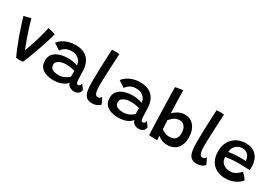

<svg xmlns="http://www.w3.org/2000/svg" viewBox="29 -1599 3541 2494"><g transform="rotate(30 1799.0 -352.0)"><path d="M370.5 -545.5Q398 -541 421.8 -534.8Q445.5 -528.5 461.5 -523.5Q477.5 -518.5 481 -517Q472 -481 457 -431Q442 -381 422.8 -323.5Q403.5 -266 382.5 -207.5Q361.5 -149 341 -95.8Q320.5 -42.5 302.5 -1.5Q282.5 2 251 2Q237 2 223.5 1Q210 0 200 -1.5Q172.5 -58.5 146.5 -123.2Q120.5 -188 96 -255.5Q71.5 -323 49.8 -390.2Q28 -457.5 9.5 -520Q16.5 -522 29.8 -525Q43 -528 58.8 -532Q74.5 -536 89.2 -539.8Q104 -543.5 114 -546Q122 -514.5 135.8 -469.8Q149.5 -425 166 -375.2Q182.5 -325.5 199.5 -278Q216.5 -230.5 230.8 -192.5Q245 -154.5 254 -133.5L247 -131.5Q258.5 -161.5 271.8 -200Q285 -238.5 299 -282Q313 -325.5 326.5 -371Q340 -416.5 351.2 -461Q362.5 -505.5 370.5 -545.5Z M765.5 9.5Q703 9.5 652.2 -7Q601.5 -23.5 571.2 -61Q541 -98.5 541 -160.5Q541 -221.5 575.2 -260Q609.5 -298.5 666.8 -316.8Q724 -335 793.5 -335Q824.5 -335 853.5 -330.5Q882.5 -326 904 -320.2Q925.5 -314.5 933.5 -310Q932 -325.5 927.5 -341.8Q923 -358 914.5 -370Q897 -399.5 864.2 -418.5Q831.5 -437.5 781 -437.5Q728.5 -437.5 691 -414.5Q653.5 -391.5 634.5 -361L540 -423Q562 -455 599 -479.8Q636 -504.5 683.5 -518.8Q731 -533 784.5 -533Q870.5 -533 925.5 -502Q980.5 -471 1006 -418.5Q1019 -392.5 1026.8 -361.5Q1034.5 -330.5 1036.5 -286.5Q1037.5 -242.5 1038.8 -210Q1040 -177.5 1041.5 -152Q1043 -117.5 1050.8 -107.5Q1058.5 -97.5 1072 -97.5Q1087.5 -97.5 1098 -109Q1108.5 -120.5 1110.5 -141.5L1160 -73Q1156.5 -37 1130.2 -17.2Q1104 2.5 1067 2.5Q1039 2.5 1016.5 -8Q994 -18.5 980 -35.2Q966 -52 963.5 -71Q954.5 -52.5 926.8 -33.8Q899 -15 858 -2.8Q817 9.5 765.5 9.5ZM788.5 -82Q818 -82 847 -91Q876 -100 900.2 -114.8Q924.5 -129.5 939.5 -146.5Q938.5 -172 938.5 -193.8Q938.5 -215.5 939.5 -233Q926.5 -238 888.8 -245.2Q851 -252.5 805.5 -252.5Q766 -252.5 733 -242.5Q700 -232.5 680.2 -213.2Q660.5 -194 660.5 -166Q660.5 -133.5 676.8 -115.2Q693 -97 721.8 -89.5Q750.5 -82 788.5 -82Z M1465.5 -29.5Q1453.5 -13.5 1421 2.5Q1388.5 18.5 1345.5 18.5Q1286.5 18.5 1257.2 -11.2Q1228 -41 1218.5 -94Q1209 -147 1209 -216Q1209 -263 1210 -316.2Q1211 -369.5 1212.8 -424.5Q1214.5 -479.5 1216.8 -532.2Q1219 -585 1221 -631.8Q1223 -678.5 1225 -714.5Q1252.5 -716.5 1275 -716.5Q1290.5 -716.5 1305.2 -715.8Q1320 -715 1337 -713Q1334.5 -674.5 1331.8 -624Q1329 -573.5 1326.5 -518.2Q1324 -463 1321.8 -409Q1319.5 -355 1318 -309Q1316.5 -263 1316.5 -232Q1316.5 -196 1320.2 -163.2Q1324 -130.5 1336 -109.5Q1348 -88.5 1372 -88.5Q1391.5 -88.5 1402.5 -97.8Q1413.5 -107 1421 -121.5Q1424 -117 1430.8 -103.8Q1437.5 -90.5 1445 -74.8Q1452.5 -59 1458.2 -46.2Q1464 -33.5 1465.5 -29.5Z M1735.5 9.5Q1673 9.5 1622.2 -7Q1571.5 -23.5 1541.2 -61Q1511 -98.5 1511 -160.5Q1511 -221.5 1545.2 -260Q1579.5 -298.5 1636.8 -316.8Q1694 -335 1763.5 -335Q1794.5 -335 1823.5 -330.5Q1852.5 -326 1874 -320.2Q1895.5 -314.5 1903.5 -310Q1902 -325.5 1897.5 -341.8Q1893 -358 1884.5 -370Q1867 -399.5 1834.2 -418.5Q1801.5 -437.5 1751 -437.5Q1698.5 -437.5 1661 -414.5Q1623.5 -391.5 1604.5 -361L1510 -423Q1532 -455 1569 -479.8Q1606 -504.5 1653.5 -518.8Q1701 -533 1754.5 -533Q1840.5 -533 1895.5 -502Q1950.5 -471 1976 -418.5Q1989 -392.5 1996.8 -361.5Q2004.5 -330.5 2006.5 -286.5Q2007.5 -242.5 2008.8 -210Q2010 -177.5 2011.5 -152Q2013 -117.5 2020.8 -107.5Q2028.5 -97.5 2042 -97.5Q2057.5 -97.5 2068 -109Q2078.5 -120.5 2080.5 -141.5L2130 -73Q2126.5 -37 2100.2 -17.2Q2074 2.5 2037 2.5Q2009 2.5 1986.5 -8Q1964 -18.5 1950 -35.2Q1936 -52 1933.5 -71Q1924.5 -52.5 1896.8 -33.8Q1869 -15 1828 -2.8Q1787 9.5 1735.5 9.5ZM1758.5 -82Q1788 -82 1817 -91Q1846 -100 1870.2 -114.8Q1894.5 -129.5 1909.5 -146.5Q1908.5 -172 1908.5 -193.8Q1908.5 -215.5 1909.5 -233Q1896.5 -238 1858.8 -245.2Q1821 -252.5 1775.5 -252.5Q1736 -252.5 1703 -242.5Q1670 -232.5 1650.2 -213.2Q1630.5 -194 1630.5 -166Q1630.5 -133.5 1646.8 -115.2Q1663 -97 1691.8 -89.5Q1720.5 -82 1758.5 -82Z M2198.5 6Q2197 -11.5 2195.2 -53.2Q2193.5 -95 2191.5 -152Q2189.5 -209 2187.5 -274.5Q2185.5 -340 2183.8 -406.2Q2182 -472.5 2180.5 -532Q2179 -591.5 2178.2 -636.8Q2177.5 -682 2177.5 -704.5Q2184.5 -706 2216.2 -711Q2248 -716 2290.5 -722Q2290.5 -687.5 2291.8 -631.5Q2293 -575.5 2295.2 -510.5Q2297.5 -445.5 2300.5 -382.5Q2309 -391.5 2325 -404.5Q2341 -417.5 2363 -430.2Q2385 -443 2411.2 -451.8Q2437.5 -460.5 2466.5 -460.5Q2527 -460.5 2570.5 -431Q2614 -401.5 2637.2 -347.5Q2660.5 -293.5 2660.5 -218.5Q2660.5 -118 2607.5 -59.8Q2554.5 -1.5 2460.5 -1.5Q2423 -1.5 2394.2 -11.2Q2365.5 -21 2346.2 -34.2Q2327 -47.5 2318 -57Q2319 -47.5 2319.5 -33.8Q2320 -20 2320.8 -8Q2321.5 4 2321.5 9.5Q2291 10 2256.5 9.2Q2222 8.5 2198.5 6ZM2315 -149.5Q2323 -143 2340 -133Q2357 -123 2381.2 -115.2Q2405.5 -107.5 2434.5 -107.5Q2495 -107.5 2523 -138.5Q2551 -169.5 2551 -224.5Q2551 -262 2540 -293Q2529 -324 2505.8 -343Q2482.5 -362 2445.5 -362Q2410.5 -362 2383.8 -348.2Q2357 -334.5 2337.8 -315.8Q2318.5 -297 2306.5 -282Q2307 -277 2307.8 -263.5Q2308.5 -250 2309.5 -232.8Q2310.5 -215.5 2311.8 -198Q2313 -180.5 2313.8 -167.2Q2314.5 -154 2315 -149.5Z M3035.5 -29.5Q3023.5 -13.5 2991 2.5Q2958.5 18.5 2915.5 18.5Q2856.5 18.5 2827.2 -11.2Q2798 -41 2788.5 -94Q2779 -147 2779 -216Q2779 -263 2780 -316.2Q2781 -369.5 2782.8 -424.5Q2784.5 -479.5 2786.8 -532.2Q2789 -585 2791 -631.8Q2793 -678.5 2795 -714.5Q2822.5 -716.5 2845 -716.5Q2860.5 -716.5 2875.2 -715.8Q2890 -715 2907 -713Q2904.5 -674.5 2901.8 -624Q2899 -573.5 2896.5 -518.2Q2894 -463 2891.8 -409Q2889.5 -355 2888 -309Q2886.5 -263 2886.5 -232Q2886.5 -196 2890.2 -163.2Q2894 -130.5 2906 -109.5Q2918 -88.5 2942 -88.5Q2961.5 -88.5 2972.5 -97.8Q2983.5 -107 2991 -121.5Q2994 -117 3000.8 -103.8Q3007.5 -90.5 3015 -74.8Q3022.5 -59 3028.2 -46.2Q3034 -33.5 3035.5 -29.5Z M3564.5 -104Q3553.5 -89 3533.2 -71.5Q3513 -54 3484 -38.5Q3455 -23 3416.8 -13Q3378.5 -3 3331 -3Q3255.5 -3 3198.5 -33Q3141.5 -63 3109.8 -121Q3078 -179 3078 -263.5Q3078 -345.5 3112 -406.2Q3146 -467 3205.8 -500.2Q3265.5 -533.5 3343.5 -533.5Q3441.5 -533.5 3497.2 -475.2Q3553 -417 3558 -317.5Q3558.5 -301 3558.2 -286.2Q3558 -271.5 3556 -255Q3549 -255.5 3527.2 -256.2Q3505.5 -257 3477.2 -257.8Q3449 -258.5 3422 -259.2Q3395 -260 3377.5 -260Q3329.5 -260 3280.5 -255.2Q3231.5 -250.5 3194.5 -245Q3195 -233 3196.8 -221.8Q3198.5 -210.5 3201 -200.5Q3209 -173 3229.5 -153.2Q3250 -133.5 3278.5 -123Q3307 -112.5 3338.5 -112.5Q3371 -112.5 3395.8 -121.8Q3420.5 -131 3439 -144.8Q3457.5 -158.5 3470 -172Q3482.5 -185.5 3491 -194Q3494 -191.5 3503.8 -181.8Q3513.5 -172 3525.8 -158.5Q3538 -145 3548.8 -130.8Q3559.5 -116.5 3564.5 -104ZM3197.5 -320.5Q3229 -326 3272.5 -330Q3316 -334 3372 -334Q3401.5 -334 3422.5 -333.2Q3443.5 -332.5 3452.5 -331.5Q3452.5 -346 3448.5 -362.5Q3443.5 -385 3430 -405.8Q3416.5 -426.5 3393.8 -440.2Q3371 -454 3338 -454Q3298.5 -454 3267 -437Q3235.5 -420 3217.2 -390Q3199 -360 3197.5 -320.5Z"/></g></svg>

Font: Grandstander Thin Medium
Style: Regular
Weight: 500
Version: Version 1.200